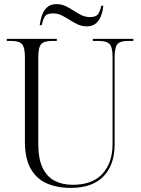

<svg xmlns="http://www.w3.org/2000/svg" viewBox="-20 -903 684 933"><path d="M324 10Q256 10 206 -12.5Q156 -35 128.5 -84.5Q101 -134 101 -215V-626Q101 -673 87 -688.5Q73 -704 36 -704H13V-714H256V-704H231Q194 -704 180 -688.5Q166 -673 166 -624V-205Q166 -131 187 -87.5Q208 -44 245.5 -24.5Q283 -5 333 -5Q429 -5 478 -58.5Q527 -112 527 -204V-626Q527 -673 513 -688.5Q499 -704 462 -704H431V-714H628V-704H601Q564 -704 550.5 -688.5Q537 -673 537 -624V-202Q537 -102 483 -46Q429 10 324 10ZM402 -775Q378 -775 357.5 -784.5Q337 -794 318 -806.5Q299 -819 279.5 -828.5Q260 -838 237 -838Q206 -838 196.5 -820.5Q187 -803 183 -781H173Q176 -805 184 -828.5Q192 -852 209 -867.5Q226 -883 255 -883Q278 -883 298.5 -873.5Q319 -864 337.5 -851.5Q356 -839 375.5 -829.5Q395 -820 418 -820Q448 -820 458 -836.5Q468 -853 472 -875H482Q480 -851 471.5 -827.5Q463 -804 446.5 -789.5Q430 -775 402 -775Z"/></svg>

Font: Noto Serif Display SemiCondensed Light
Style: Regular
Weight: 300
Width: 4
Designer: Monotype Design Team
Foundry: Monotype Imaging Inc.
Version: Version 2.009